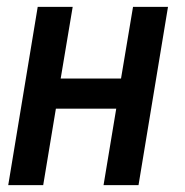

<svg xmlns="http://www.w3.org/2000/svg" viewBox="-20 -540 540 560"><path d="M4 0 90 -520H192L157 -311H333L368 -520H470L384 0H282L319 -223H143L106 0Z"/></svg>

Font: Iosevka Curly Semibold
Style: Italic
Weight: 600
Italic angle: -9°
Monospace: yes
Designer: Belleve Invis
Foundry: Belleve Invis
Version: Version 22.1.2; ttfautohint (v1.8.4)